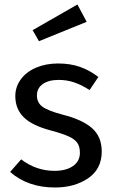

<svg xmlns="http://www.w3.org/2000/svg" viewBox="-20 -821 507 853"><path d="M417 -479 378 -421Q342 -444 309.5 -455Q277 -466 241 -466Q196 -466 170 -447.5Q144 -429 144 -397Q144 -365 168.5 -347Q193 -329 257 -312Q345 -290 388.5 -252Q432 -214 432 -148Q432 -70 371.5 -29Q311 12 224 12Q104 12 25 -57L74 -113Q141 -62 222 -62Q274 -62 304.5 -83.5Q335 -105 335 -142Q335 -169 324 -185.5Q313 -202 286 -214.5Q259 -227 207 -241Q123 -263 85.5 -300Q48 -337 48 -394Q48 -435 72.5 -468.5Q97 -502 140.5 -520.5Q184 -539 238 -539Q292 -539 335 -524Q378 -509 417 -479ZM365 -724 153 -638 125 -687 324 -801Z"/></svg>

Font: Statis Sans
Style: Regular
Weight: 400
Designer: bBox Type GmbH
Foundry: bBox Type GmbH
Version: Version 1.000